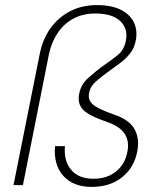

<svg xmlns="http://www.w3.org/2000/svg" viewBox="-20 -727 633 754"><path d="M136 -515Q147 -572 177.5 -615Q208 -658 254.5 -682.5Q301 -707 361 -707Q418 -707 454.5 -688.5Q491 -670 506 -638.5Q521 -607 513 -567Q507 -537 490 -516Q473 -495 451 -479Q429 -463 406 -446Q378 -426 356 -406.5Q334 -387 330 -362Q324 -335 344.5 -317Q365 -299 428 -277Q488 -257 508.5 -219.5Q529 -182 519 -132Q507 -69 459.5 -31Q412 7 340 7Q268 7 229 -36Q190 -79 196 -153H235Q230 -95 259.5 -60Q289 -25 347 -25Q400 -25 435.5 -53.5Q471 -82 480 -130Q489 -171 470 -201Q451 -231 398 -249Q330 -272 306.5 -296Q283 -320 291 -359Q298 -395 325.5 -420Q353 -445 383 -467Q415 -489 441 -509.5Q467 -530 474 -566Q484 -613 453 -643.5Q422 -674 354 -674Q306 -674 268.5 -654Q231 -634 206.5 -597.5Q182 -561 172 -513L70 0H33Z"/></svg>

Font: Albert Sans ExtraLight
Style: Italic
Weight: 250
Italic angle: -11.25°
Designer: Andreas Rasmussen
Foundry: a.Foundry
Version: Version 1.025